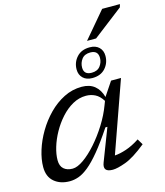

<svg xmlns="http://www.w3.org/2000/svg" viewBox="-136 -1046 994 1158"><g transform="rotate(-15 361.5 -467.0)"><path d="M380.5 -46 458.5 -248.5H446Q391.5 -166.5 349.2 -115.5Q307 -64.5 273.2 -37.2Q239.5 -10 211 0Q182.5 10 155.5 10Q96.5 10 59 -21.8Q21.5 -53.5 21.5 -113.5Q21.5 -162 38.8 -217.5Q56 -273 87.8 -326.8Q119.5 -380.5 163 -424.8Q206.5 -469 259 -495.5Q311.5 -522 370.5 -522Q420 -522 450.8 -496.8Q481.5 -471.5 494 -425.5L552 -512H614L457.5 -70Q490 -72 530.2 -85.5Q570.5 -99 615 -128L636.5 -92Q558 -28.5 505.2 -9.2Q452.5 10 424 10Q359 10 380.5 -46ZM116 -131.5Q116 -95 136.5 -77Q157 -59 191.5 -59Q221 -59 260.8 -87Q300.5 -115 341.8 -161.5Q383 -208 418.8 -265Q454.5 -322 476 -380L485 -403.5Q464.5 -436.5 438 -449.8Q411.5 -463 381.5 -463Q337.5 -463 297.8 -440.8Q258 -418.5 224.8 -381.5Q191.5 -344.5 167 -300.5Q142.5 -256.5 129.2 -212.2Q116 -168 116 -131.5ZM479 -739.5Q516 -739.5 537 -719Q558 -698.5 558 -665.5Q558 -620.5 529 -588.2Q500 -556 447.5 -556Q411 -556 389.8 -576.5Q368.5 -597 368.5 -630Q368.5 -675 397.8 -707.2Q427 -739.5 479 -739.5ZM452 -588Q488 -588 505.5 -611Q523 -634 523 -662Q523 -708.5 474.5 -708.5Q438.5 -708.5 421 -685.5Q403.5 -662.5 403.5 -633Q403.5 -588 452 -588ZM474 -781 612 -944H723L717.5 -925L530.5 -781Z"/></g></svg>

Font: Newsreader Caption
Style: Italic
Weight: 400
Italic angle: -17°
Designer: Hugues Gentile
Foundry: Production Type
Version: Version 1.001